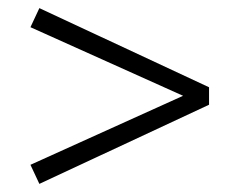

<svg xmlns="http://www.w3.org/2000/svg" viewBox="-20 -467 590 473"><path d="M495 -252V-209L77 -14L55 -61L431 -231L55 -400L77 -447Z"/></svg>

Font: Ysabeau
Style: Regular
Weight: 400
Designer: Christian Thalmann (Catharsis Fonts)
Version: Version 0.003